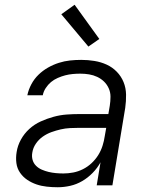

<svg xmlns="http://www.w3.org/2000/svg" viewBox="-20 -780 640 808"><path d="M223 8Q200 8 177 5.5Q154 3 133.5 -4Q113 -11 95 -23Q77 -35 64.5 -53Q52 -71 49 -93.5Q46 -116 50 -140Q54 -167 68 -192.5Q82 -218 103.5 -237.5Q125 -257 151.5 -269Q178 -281 205.5 -288.5Q233 -296 260 -298Q287 -300 314 -300H436L442 -335Q445 -354 445 -373Q445 -392 437.5 -408.5Q430 -425 417.5 -437Q405 -449 389 -456.5Q373 -464 355 -467Q337 -470 318 -470Q302 -470 286 -468.5Q270 -467 254.5 -463Q239 -459 223 -452Q207 -445 194.5 -434.5Q182 -424 172.5 -409.5Q163 -395 160 -379H95Q100 -403 112 -425.5Q124 -448 142 -465.5Q160 -483 182 -495.5Q204 -508 227.5 -515.5Q251 -523 274.5 -525.5Q298 -528 322 -528Q350 -528 377.5 -523.5Q405 -519 429 -508Q453 -497 471.5 -478Q490 -459 500 -434.5Q510 -410 510.5 -382Q511 -354 507 -326L453 0H387L403 -97Q390 -73 370 -52.5Q350 -32 326 -18Q302 -4 275.5 2Q249 8 223 8ZM247 -50Q267 -50 288 -54Q309 -58 329 -68Q349 -78 365.5 -93.5Q382 -109 393.5 -127.5Q405 -146 411.5 -166.5Q418 -187 421 -208L427 -242H314Q295 -242 275 -241Q255 -240 235.5 -235.5Q216 -231 196.5 -224Q177 -217 160 -205Q143 -193 131 -175.5Q119 -158 116 -138Q113 -122 117 -107.5Q121 -93 131.5 -82.5Q142 -72 156 -66Q170 -60 184.5 -56.5Q199 -53 215 -51.5Q231 -50 247 -50ZM352 -584 238 -720 294 -760 398 -616Z"/></svg>

Font: Iosevka Aile Light
Style: Italic
Weight: 300
Italic angle: -9°
Designer: Belleve Invis
Foundry: Belleve Invis
Version: Version 31.1.0; ttfautohint (v1.8.4)